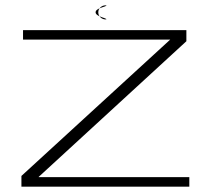

<svg xmlns="http://www.w3.org/2000/svg" viewBox="-20 -697 820 717"><path d="M60 0H687V-35.5H124.5V-36.5L676 -543V-584.5H66V-549H615.5L60 -40ZM374 -624.5Q385 -624.5 361 -632.5Q337 -640.5 337 -651Q337 -662 361.2 -669.5Q385.5 -677 374 -677Q363 -677 355 -669.5Q347 -662 347 -651Q347 -640 355.2 -632.2Q363.5 -624.5 374 -624.5Z"/></svg>

Font: Anybody ExtraExpanded ExtraLight
Style: Regular
Weight: 250
Width: 8
Version: Version 1.113;gftools[0.9.25]